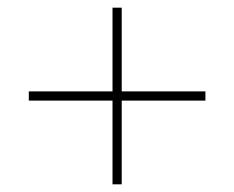

<svg xmlns="http://www.w3.org/2000/svg" viewBox="-20 -603 610 500"><path d="M297 -365V-583H273V-365H55V-341H273V-123H297V-341H515V-365Z"/></svg>

Font: Noto Sans Arabic Thin
Style: Regular
Weight: 100
Designer: Monotype Design Team, Nadine Chahine, Nizar Qandah and Khaled Hosny
Foundry: Monotype Imaging Inc.
Version: Version 2.012